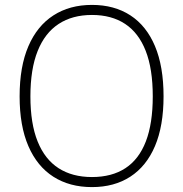

<svg xmlns="http://www.w3.org/2000/svg" viewBox="-20 -753 747 783"><path d="M355 10Q264 10 197.8 -32.2Q131.5 -74.5 95.8 -157Q60 -239.5 60 -360Q60 -481.5 95.8 -564.5Q131.5 -647.5 197.8 -690.2Q264 -733 355 -733Q446 -733 511.5 -690.5Q577 -648 612 -565Q647 -482 647 -360Q647 -239.5 612 -157.2Q577 -75 511.5 -32.5Q446 10 355 10ZM355 -31Q436 -31 491.2 -67Q546.5 -103 574.8 -176.2Q603 -249.5 603 -360Q603 -472 574.2 -545.5Q545.5 -619 490.2 -655.5Q435 -692 355 -692Q275 -692 219 -655.2Q163 -618.5 133.5 -544.8Q104 -471 104 -360Q104 -249 133.5 -176Q163 -103 219 -67Q275 -31 355 -31Z"/></svg>

Font: Public Sans Thin Thin
Style: Regular
Weight: 250
Version: Version 2.001